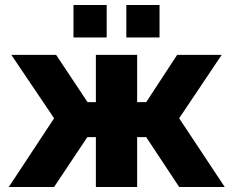

<svg xmlns="http://www.w3.org/2000/svg" viewBox="-20 -743 925 763"><path d="M15 0 195 -273 25 -525H203L328 -337H361V-525H525V-337H561L684 -525H861L692 -273L873 0H692L561 -198H525V0H361V-198H327L195 0ZM272 -594V-723H404V-594ZM482 -594V-723H614V-594Z"/></svg>

Font: Raleway ExtraBold
Style: Regular
Weight: 800
Designer: Matt McInerney, Pablo Impallari, Rodrigo Fuenzalida
Foundry: Matt McInerney, Pablo Impallari, Rodrigo Fuenzalida
Version: Version 4.026